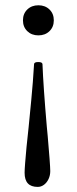

<svg xmlns="http://www.w3.org/2000/svg" viewBox="-20 -445 294 735"><path d="M74.2 216.3Q74.2 205.6 76.2 179.4Q78.1 153.3 81.5 118.2Q85.4 81.1 89.4 43.5Q94.7 -8.8 99.6 -61Q106.4 -130.9 110.4 -199.7Q110.8 -207.5 126.5 -207.5Q134.3 -207.5 138.2 -205.6Q142.1 -203.6 142.6 -199.7Q146 -112.8 159.2 40L162.6 75.7Q167 125.5 169.7 162.1Q172.4 198.7 172.4 210Q172.4 226.6 165.8 240.5Q159.2 254.4 148.2 262.5Q137.2 270.5 124.5 270.5Q99.1 270.5 86.7 257.1Q74.2 243.7 74.2 216.3ZM67.9 -367.2Q67.9 -392.6 84.5 -408.7Q101.1 -424.8 127 -424.8Q152.8 -424.8 169.4 -408.7Q186 -392.6 186 -367.2Q186 -341.8 169.4 -325.7Q152.8 -309.6 127 -309.6Q101.1 -309.6 84.5 -325.7Q67.9 -341.8 67.9 -367.2Z"/></svg>

Font: Junicode Two Beta VF
Style: Regular
Weight: 400
Designer: Peter S. Baker
Foundry: Briery Creek Software
Version: Version 1.031 beta; ttfautohint (v1.8.1.43-b0c9)